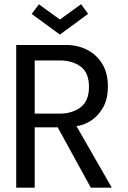

<svg xmlns="http://www.w3.org/2000/svg" viewBox="-20 -868 594 888"><path d="M55 -660H285.5Q339 -660 382.8 -637.8Q426.5 -615.5 452.8 -572.8Q479 -530 479 -468.5Q479 -407.5 454.8 -367.5Q430.5 -327.5 396.5 -307.2Q362.5 -287 333.5 -285L497 0H400L247 -279H140.5V0H55ZM140.5 -342.5H255.5Q314.5 -342.5 353 -372Q391.5 -401.5 391.5 -466.5Q391.5 -531.5 353.2 -560Q315 -588.5 256 -588.5H140.5ZM257 -708 126.5 -803.5 160 -848 257 -777.5 355 -848.5 387.5 -804Z"/></svg>

Font: League Spartan Thin
Style: Regular
Weight: 400
Version: Version 2.002